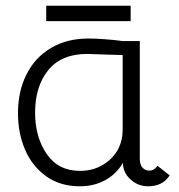

<svg xmlns="http://www.w3.org/2000/svg" viewBox="-20 -643 628 673"><path d="M43 -246Q43 -323 73 -382.5Q103 -442 159 -475Q215 -508 290 -508Q313 -508 348 -505.5Q383 -503 410 -499H470V-86Q470 -66 479.5 -55.5Q489 -45 503 -45Q521 -45 532 -62L575 -28Q560 -7 541.5 1.5Q523 10 499 10Q464 10 437.5 -14Q411 -38 411 -72Q387 -32 348 -11Q309 10 260 10Q191 10 142 -25Q93 -60 68 -118Q43 -176 43 -246ZM396 -124Q410 -153 410 -188V-450L344 -452L286 -454Q195 -454 149 -397Q103 -340 103 -248Q103 -163 143.5 -103.5Q184 -44 261 -44Q306 -44 342 -66Q378 -88 396 -124ZM142 -623H438V-569H142Z"/></svg>

Font: Bellota
Style: Regular
Weight: 400
Designer: Kemie Guaida
Foundry: Kemie Guaida
Version: Version 4.001